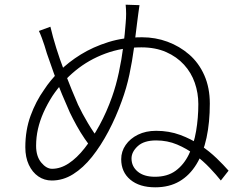

<svg xmlns="http://www.w3.org/2000/svg" viewBox="-20 -794 1040 819"><path d="M575 -772Q573 -758 570 -736.5Q567 -715 565 -698Q559 -645 551.5 -589Q544 -533 532 -476Q520 -419 499 -362Q475 -295 442.5 -233.5Q410 -172 372.5 -125Q335 -78 292 -51Q249 -24 201 -24Q169 -24 143.5 -41.5Q118 -59 103 -91Q88 -123 88 -166Q88 -239 110.5 -300.5Q133 -362 168 -411Q193 -450 232.5 -489.5Q272 -529 324.5 -561.5Q377 -594 442.5 -614.5Q508 -635 586 -635Q643 -635 694.5 -616Q746 -597 787 -561.5Q828 -526 851.5 -473Q875 -420 875 -352Q875 -272 861 -206.5Q847 -141 818 -93.5Q789 -46 745.5 -20.5Q702 5 642 5Q575 5 536 -27.5Q497 -60 497 -115Q497 -148 516 -175.5Q535 -203 568.5 -219.5Q602 -236 646 -236Q701 -236 748.5 -218.5Q796 -201 835 -174.5Q874 -148 904 -119Q934 -90 955 -66L922 -24Q903 -48 875 -77.5Q847 -107 812 -133.5Q777 -160 735.5 -177.5Q694 -195 646 -195Q594 -195 567.5 -170.5Q541 -146 541 -118Q541 -84 567.5 -62Q594 -40 641 -40Q694 -40 729 -65.5Q764 -91 785.5 -135Q807 -179 816.5 -235Q826 -291 826 -350Q826 -397 811 -440.5Q796 -484 765 -518Q734 -552 688.5 -572Q643 -592 583 -592Q501 -592 429.5 -565.5Q358 -539 301.5 -492.5Q245 -446 204 -385Q181 -349 165.5 -314Q150 -279 142 -244Q134 -209 134 -172Q134 -127 156 -100.5Q178 -74 202 -74Q238 -74 273 -97Q308 -120 341 -162Q374 -204 404.5 -260Q435 -316 458 -381Q475 -429 487 -485Q499 -541 506 -596.5Q513 -652 516 -695Q518 -717 518 -735Q518 -753 516 -774ZM195 -680Q205 -637 220 -589Q235 -541 252.5 -495.5Q270 -450 286 -411Q302 -372 313 -347Q331 -309 355.5 -268Q380 -227 405 -195L376 -156Q360 -175 341.5 -202Q323 -229 307 -258Q291 -287 278 -314Q264 -345 245 -390.5Q226 -436 209 -483.5Q192 -531 180 -566Q175 -584 169.5 -600.5Q164 -617 158.5 -632Q153 -647 146 -662Z"/></svg>

Font: Noto Sans JP Thin Light
Style: Regular
Weight: 300
Version: Version 2.004-H2;hotconv 1.0.118;makeotfexe 2.5.65603